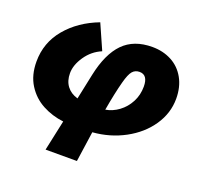

<svg xmlns="http://www.w3.org/2000/svg" viewBox="-132 -734 1131 1077"><g transform="rotate(20 433.5 -195.0)"><path d="M612 -553Q676 -553 727 -526Q778 -499 807 -447Q836 -395 836 -325Q836 -239 785.5 -164.5Q735 -90 648 -43Q561 4 458 12L432 193H245L284 11Q216 3 158 -28Q100 -59 64 -116Q28 -173 28 -254Q28 -367 99.5 -452.5Q171 -538 289 -583L355 -434Q298 -410 262.5 -358Q227 -306 227 -257Q227 -211 250 -180.5Q273 -150 315 -138L347 -290Q375 -423 438.5 -488Q502 -553 612 -553ZM642 -327Q642 -397 592 -397Q566 -397 550 -378.5Q534 -360 520 -307Q501 -236 483 -132Q525 -139 561.5 -166Q598 -193 620 -235Q642 -277 642 -327Z"/></g></svg>

Font: Nebula Sans Black
Style: Regular
Weight: 900
Italic angle: -9°
Designer: Paul D. Hunt for Adobe (as Source Sans)
Foundry: Nebula Entertainment & Broadcasting LLC
Version: Version 1.010